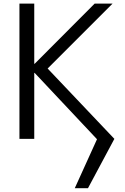

<svg xmlns="http://www.w3.org/2000/svg" viewBox="-20 -750 673 1037"><path d="M85 0V-730.5H165V-405.3H167L491.2 -730.5H587.9L237.3 -379.9L597.7 0L455.1 266.6H383.8L503.9 2L167 -356.4H165V0Z"/></svg>

Font: GenEi M Gothic v2 Regular
Style: Regular
Weight: 400
Version: Version 2.0